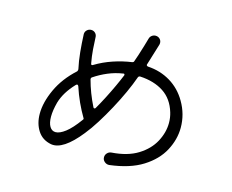

<svg xmlns="http://www.w3.org/2000/svg" viewBox="-99 -878 1198 990"><g transform="rotate(15 500.0 -383.0)"><path d="M557 -30Q543 -29 532 -38.5Q521 -48 521 -62Q521 -75 530 -84.5Q539 -94 552 -95Q637 -101 691.5 -135Q746 -169 772.5 -218.5Q799 -268 799 -319Q799 -333 797 -347Q795 -361 791 -374Q771 -441 720 -474.5Q669 -508 594 -512Q586 -512 583 -505Q569 -465 547.5 -418Q526 -371 500 -323Q474 -275 447 -232Q420 -189 394 -157Q305 -45 240 -56Q192 -65 167.5 -103Q143 -141 143 -193Q143 -254 175.5 -324.5Q208 -395 273 -454Q277 -460 276 -466Q267 -507 262.5 -553Q258 -599 256 -648Q256 -661 265.5 -670Q275 -679 288 -679Q301 -679 310 -670Q319 -661 319 -647Q320 -619 322.5 -584.5Q325 -550 332 -512Q334 -500 344 -507Q387 -533 436 -549.5Q485 -566 535 -573Q543 -575 544 -581Q549 -594 557 -619Q565 -644 573 -670.5Q581 -697 585 -712Q588 -723 597 -729.5Q606 -736 616 -736Q630 -736 639 -727Q648 -718 648 -705Q648 -700 647 -697L612 -583Q612 -582 611.5 -581.5Q611 -581 611 -580Q611 -574 619 -572Q686 -568 740 -535.5Q794 -503 827 -446Q864 -383 864 -311Q864 -248 832 -188Q800 -128 732.5 -85.5Q665 -43 557 -30ZM402 -296Q404 -292 408 -292Q412 -292 414 -296Q432 -327 450.5 -363Q469 -399 485 -433.5Q501 -468 512 -495Q512 -496 512.5 -496.5Q513 -497 513 -498Q513 -507 504 -504Q464 -498 426 -482Q388 -466 354 -443Q349 -439 350 -432Q359 -398 372 -364Q385 -330 402 -296ZM365 -219Q371 -225 366 -231Q347 -263 329.5 -301Q312 -339 298 -382Q295 -388 291 -388Q288 -388 283 -383Q232 -329 215 -272Q203 -227 203 -194Q203 -160 214.5 -141Q226 -122 246 -122Q268 -122 298 -145Q328 -168 365 -219Z"/></g></svg>

Font: Kiwi Maru Light
Style: Regular
Weight: 300
Designer: Hiroki-Chan
Version: Version 1.100